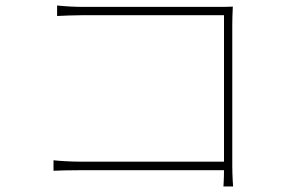

<svg xmlns="http://www.w3.org/2000/svg" viewBox="-20 -681 1040 696"><path d="M825 -5C825 -5 822 -43 822 -80V-595C822 -612 823 -636 824 -657C801 -656 783 -656 763 -656H282C252 -656 216 -658 187 -661V-623C206 -624 251 -626 283 -626H792V-95H271C233 -95 191 -98 174 -100V-62C195 -63 229 -64 272 -64H792C792 -34 790 -5 790 -5Z"/></svg>

Font: Noto Sans CJK JP Thin
Style: Regular
Weight: 250
Designer: Ryoko NISHIZUKA (kana & ideographs); Paul D. Hunt (Latin, Greek & Cyrillic); Wenlong ZHANG (bopomofo); Sandoll Communica
Foundry: Adobe Systems Incorporated
Version: Version 1.004;PS 1.004;hotconv 1.0.82;makeotf.lib2.5.63406